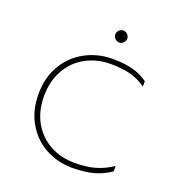

<svg xmlns="http://www.w3.org/2000/svg" viewBox="-119 -728 784 842"><g transform="rotate(20 273.0 -306.5)"><path d="M315 -628Q326 -628 334.5 -619.5Q343 -611 343 -600Q343 -589 334.5 -580.5Q326 -572 315 -572Q304 -572 295.5 -580.5Q287 -589 287 -600Q287 -611 295.5 -619.5Q304 -628 315 -628ZM486 -58V-33Q451 -8 408.5 3.5Q366 15 310 15Q241 15 184 -16Q127 -47 93.5 -105Q60 -163 60 -239Q60 -315 93.5 -373Q127 -431 185.5 -463Q244 -495 314 -495Q367 -495 406.5 -485Q446 -475 479 -451V-426Q444 -451 405 -461Q366 -471 314 -471Q250 -471 198 -443Q146 -415 116 -362Q86 -309 86 -239Q86 -169 115.5 -117Q145 -65 196.5 -37Q248 -9 310 -9Q367 -9 407 -20.5Q447 -32 486 -58Z"/></g></svg>

Font: Prompt Thin
Style: Regular
Weight: 100
Designer: Katatrad Team
Foundry: CadsonDemak
Version: Version 1.030